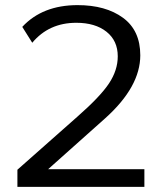

<svg xmlns="http://www.w3.org/2000/svg" viewBox="-20 -730 632 750"><path d="M544 -69V0H48V-67L282 -274Q372 -353 406 -404.5Q440 -456 440 -510Q440 -571 396 -606Q352 -641 278 -641Q171 -641 106 -563L67 -625Q146 -710 283 -710Q393 -710 460.5 -660.5Q528 -611 528 -514Q528 -391 391 -268L168 -69Z"/></svg>

Font: KoHo Medium
Style: Regular
Weight: 500
Version: Version 1.000; ttfautohint (v1.6)